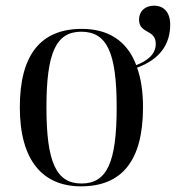

<svg xmlns="http://www.w3.org/2000/svg" viewBox="-20 -648 621 678"><path d="M266 10C410 10 485 -80 485 -269C485 -324 478 -371 464 -409C546 -439 581 -493 581 -561C581 -605 558 -628 524 -628C491 -628 471 -607 471 -579C471 -527 530 -546 530 -493C530 -456 500 -433 461 -418C429 -504 362 -546 269 -546C124 -546 50 -455 50 -269C50 -80 132 10 266 10ZM268 0C179 0 144 -74 144 -269C144 -462 178 -536 267 -536C358 -536 392 -462 392 -269C392 -75 358 0 268 0Z"/></svg>

Font: Noto Serif Display SemiCondensed
Style: Regular
Weight: 400
Width: 4
Designer: Monotype Design Team
Foundry: Monotype Imaging Inc.
Version: Version 2.009